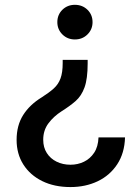

<svg xmlns="http://www.w3.org/2000/svg" viewBox="-20 -568 569 785"><path d="M338.4 -323.2V-308.6Q338.4 -246.1 325.7 -210.9Q313 -175.8 289.3 -155Q265.6 -134.3 232.9 -113.8Q199.2 -92.3 178 -63.7Q156.7 -35.2 156.7 3.4Q156.7 34.7 171.4 57.6Q186 80.6 211.4 93Q236.8 105.5 268.1 105.5Q297.9 105.5 323.2 93.3Q348.6 81.1 365 56.4Q381.3 31.7 382.8 -6.3H491.2Q489.3 58.1 459.2 103.8Q429.2 149.4 379.4 173.1Q329.6 196.8 268.1 196.8Q202.1 196.8 152.6 172.4Q103 147.9 75.4 104.5Q47.9 61 47.9 3.9Q47.9 -55.2 74.7 -97.7Q101.6 -140.1 150.4 -169.9Q181.2 -189.5 200 -206.5Q218.8 -223.6 227.5 -247.6Q236.3 -271.5 236.3 -310.1V-323.2ZM286.1 -548.3Q316.9 -548.3 337.6 -528.1Q358.4 -507.8 358.4 -477.5Q358.4 -447.8 337.6 -427.2Q316.9 -406.7 286.1 -406.7Q255.9 -406.7 235.1 -427.2Q214.4 -447.8 214.4 -477.5Q214.4 -507.8 235.1 -528.1Q255.9 -548.3 286.1 -548.3Z"/></svg>

Font: Inter 17pt Medium
Style: Regular
Weight: 500
Version: Version 4.001;git-66647c0bb